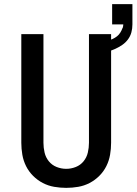

<svg xmlns="http://www.w3.org/2000/svg" viewBox="-20 -900 660 928"><path d="M300 8Q271 8 242 3Q213 -2 187 -15.5Q161 -29 140 -50Q119 -71 106 -97Q93 -123 88 -152Q83 -181 83 -210V-735H190V-210Q190 -186 195.5 -162.5Q201 -139 216 -120.5Q231 -102 253.5 -93Q276 -84 300 -84Q324 -84 346.5 -93Q369 -102 384 -120.5Q399 -139 404.5 -162.5Q410 -186 410 -210V-735H517V-210Q517 -181 512 -152Q507 -123 494 -97Q481 -71 460 -50Q439 -29 413 -15.5Q387 -2 358 3Q329 8 300 8ZM464 -643 455 -694Q467 -695 478.5 -697.5Q490 -700 502 -703.5Q514 -707 525 -712Q536 -717 545.5 -724.5Q555 -732 561.5 -742.5Q568 -753 572 -764L573 -765Q573 -765 573 -765Q573 -765 573 -765Q574 -769 575 -773Q576 -777 576 -782H522V-880H620V-782Q620 -762 615 -743.5Q610 -725 598.5 -709.5Q587 -694 571 -683Q555 -672 537.5 -664Q520 -656 501.5 -651Q483 -646 464 -643Z"/></svg>

Font: Iosevka SS04 Semibold Extended
Style: Regular
Weight: 600
Width: 7
Monospace: yes
Designer: Belleve Invis
Foundry: Belleve Invis
Version: Version 19.0.0; ttfautohint (v1.8.4)